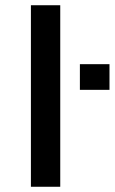

<svg xmlns="http://www.w3.org/2000/svg" viewBox="-20 -713 438 733"><path d="M210 0V-693H98V0ZM398 -370V-468H285V-370Z"/></svg>

Font: Gamestation Extended
Style: Regular
Weight: 400
Width: 7
Designer: Jonas Hecksher
Foundry: Jonas Hecksher, Playtypeª, e-types AS
Version: Version 1.003